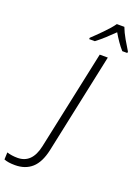

<svg xmlns="http://www.w3.org/2000/svg" viewBox="-366 -1030 939 1295"><g transform="rotate(20 104.0 -382.5)"><path d="M-84 182Q-10 182 37 140Q84 98 104 7L257 -714H199L47 0Q19 130 -85 130Q-126 130 -161 119L-163 170Q-134 182 -84 182ZM96 -788H137Q166 -810 198 -839Q230 -868 258 -896Q274 -868 294 -839Q314 -810 334 -788H370L371 -798Q352 -828 328 -870Q304 -912 291 -947H237Q214 -914 170 -869.5Q126 -825 97 -798Z"/></g></svg>

Font: Noto Sans UI Light
Style: Italic
Weight: 300
Italic angle: -12°
Designer: Monotype Design Team
Foundry: Monotype Imaging Inc.
Version: Version 1.901